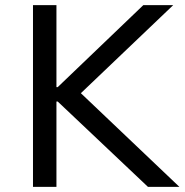

<svg xmlns="http://www.w3.org/2000/svg" viewBox="-20 -725 719 745"><path d="M108 0V-705H199V-387H204L536 -705H652L264 -335L270 -386L676 0H554L204 -331H199V0Z"/></svg>

Font: Nunito Sans 7pt
Style: Regular
Weight: 400
Designer: Vernon Adams
Foundry: Vernon Adams
Version: Version 3.101;gftools[0.9.27]